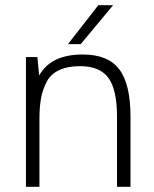

<svg xmlns="http://www.w3.org/2000/svg" viewBox="-20 -720 594 740"><path d="M131 -429Q176 -510 299 -510Q396 -510 439.5 -453Q483 -396 483 -270V0H431V-270Q431 -374 398 -419.5Q365 -465 289 -465Q240 -465 207.5 -449.5Q175 -434 159.5 -404Q144 -374 138 -340.5Q132 -307 132 -261V0H80V-500H124ZM359 -700H416L291 -550H242Z"/></svg>

Font: Fivo Sans Light
Style: Regular
Weight: 300
Designer: Alexander Slobzheninov
Foundry: Alexander Slobzheninov
Version: 1.0